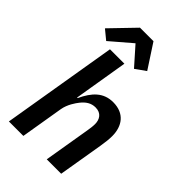

<svg xmlns="http://www.w3.org/2000/svg" viewBox="-280 -1061 1160 1160"><g transform="rotate(45 300.0 -480.5)"><path d="M36.2 0H159.8L205.6 -274.5C213.8 -322.1 242.9 -362.6 256.7 -380.3C281.6 -411.9 309.3 -430.4 346.9 -430.4C396.3 -430.4 415.8 -395.2 415.8 -356.9C415.8 -336.3 412.6 -317.1 409.4 -296.9L359.7 0H483L531.2 -287.3C537.6 -327.1 540.5 -353 540.5 -378.9C540.5 -463.8 495.7 -528.1 399.9 -528.1C317.5 -528.1 268.8 -476.6 230.1 -393.5H225.5L283 -740.1H159.8ZM48.7 -808.2 108.3 -759.2 243.3 -875 345.9 -759.2 411.9 -806.1 311.1 -960.6H195.7Z"/></g></svg>

Font: Margiela Mono Italic SmBold It
Style: Regular
Weight: 600
Designer: Mike Abbink, Paul van der Laan, Pieter van Rosmalen
Foundry: Bold Monday
Version: Version 2.003 2021